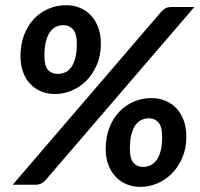

<svg xmlns="http://www.w3.org/2000/svg" viewBox="-20 -709 769 737"><path d="M367.2 -541.5Q367.2 -497.1 352.1 -461.2Q336.9 -425.3 312.3 -400.1Q287.6 -375 256.1 -361.6Q224.6 -348.1 191.4 -348.1Q161.6 -348.1 137.2 -358.4Q112.8 -368.7 95.2 -387.7Q77.6 -406.7 68.1 -433.6Q58.6 -460.4 58.6 -493.7Q58.6 -538.1 72.3 -574.2Q85.9 -610.4 109.6 -635.7Q133.3 -661.1 165.3 -675Q197.3 -689 233.4 -689Q263.2 -689 287.8 -678.5Q312.5 -668 330.1 -648.7Q347.7 -629.4 357.4 -602.3Q367.2 -575.2 367.2 -541.5ZM274.9 -540.5Q274.9 -579.6 260.5 -595.9Q246.1 -612.3 224.1 -612.3Q208 -612.3 194.6 -606Q181.2 -599.6 171.4 -585.4Q161.6 -571.3 156 -548.8Q150.4 -526.4 150.4 -494.1Q150.4 -456.1 164.3 -440.7Q178.2 -425.3 201.2 -425.3Q216.3 -425.3 230 -431.2Q243.7 -437 253.4 -450.7Q263.2 -464.4 269 -486.3Q274.9 -508.3 274.9 -540.5ZM598.6 -663.6Q604.5 -670.4 613.8 -676.3Q623 -682.1 638.7 -682.1H726.1L155.3 -18.1Q148.9 -10.3 139.4 -5.1Q129.9 0 117.2 0H28.8ZM695.3 -185.1Q695.3 -140.1 680.2 -104.5Q665 -68.8 640.4 -43.7Q615.7 -18.6 584 -5.1Q552.2 8.3 519 8.3Q489.3 8.3 464.8 -2.2Q440.4 -12.7 422.9 -31.7Q405.3 -50.8 395.5 -77.4Q385.7 -104 385.7 -136.7Q385.7 -181.2 399.4 -217.5Q413.1 -253.9 437 -279.3Q460.9 -304.7 492.9 -318.6Q524.9 -332.5 561 -332.5Q590.8 -332.5 615.7 -322Q640.6 -311.5 658.2 -292.2Q675.8 -272.9 685.5 -245.8Q695.3 -218.8 695.3 -185.1ZM602.5 -184.1Q602.5 -223.1 588.1 -239Q573.7 -254.9 551.8 -254.9Q536.1 -254.9 522.7 -248.5Q509.3 -242.2 499.5 -228Q489.7 -213.9 484.1 -191.7Q478.5 -169.4 478.5 -137.2Q478.5 -99.6 492.4 -84Q506.3 -68.4 528.3 -68.4Q543.9 -68.4 557.4 -74.5Q570.8 -80.6 580.8 -94.2Q590.8 -107.9 596.7 -129.9Q602.5 -151.9 602.5 -184.1Z"/></svg>

Font: Carlito
Style: Bold Italic
Weight: 700
Italic angle: -7°
Designer: Lukasz Dziedzic
Foundry: tyPoland Lukasz Dziedzic
Version: Version 1.104